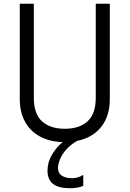

<svg xmlns="http://www.w3.org/2000/svg" viewBox="-20 -751 694 1028"><path d="M234.4 163.6Q234.4 116.7 258.8 76.2Q283.2 35.6 315.9 9.8Q245.6 7.8 193.8 -20.3Q142.1 -48.3 114 -99.4Q85.9 -150.4 85.9 -220.2V-731H161.1V-227.1Q161.1 -140.6 205.3 -101.1Q249.5 -61.5 326.7 -61.5Q405.8 -61.5 449.2 -101.8Q492.7 -142.1 492.7 -227.1V-731H567.9V-220.2Q567.9 -129.4 521.7 -71.5Q475.6 -13.7 394 2.9Q358.9 22.5 335.4 48.8Q312 75.2 301.3 101.6Q290.5 127.9 290.5 148.4Q290.5 176.8 311.3 189.9Q332 203.1 367.7 203.1Q397.9 203.1 425.8 185.1V244.1Q396 256.8 355 256.8Q293 256.8 263.7 233.4Q234.4 210 234.4 163.6Z"/></svg>

Font: Glacial Indifference
Style: Regular
Weight: 400
Designer: Alfredo Marco Pradil
Foundry: Alfredo Marco Pradil
Version: Version 1.312